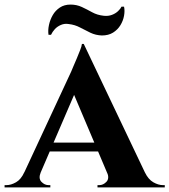

<svg xmlns="http://www.w3.org/2000/svg" viewBox="-47 -819 740 839"><path d="M319 -627 615 -5H446L260 -444ZM131 -66Q120 -39 134 -24.5Q148 -10 165 -10H173V0H-27V-10Q-27 -10 -23 -10Q-19 -10 -19 -10Q1 -10 23 -22.5Q45 -35 59 -66ZM319 -627 321 -507 104 -3H30L264 -506Q266 -512 273 -527.5Q280 -543 288 -562.5Q296 -582 303 -599.5Q310 -617 311 -627ZM406 -196V-157H151V-196ZM421 -66H586Q601 -35 623 -22.5Q645 -10 665 -10Q665 -10 669 -10Q673 -10 673 -10V0H379V-10H387Q404 -10 418 -24.5Q432 -39 421 -66ZM165 -667H176Q182 -680 192.5 -691.5Q203 -703 219 -710Q235 -717 253 -714Q280 -711 302.5 -699Q325 -687 348 -676Q371 -665 398 -664Q427 -664 447 -676.5Q467 -689 479 -708.5Q491 -728 495 -750Q499 -772 495 -790H484Q480 -781 469 -770.5Q458 -760 442 -754Q426 -748 407 -750Q378 -753 355.5 -765.5Q333 -778 310.5 -788.5Q288 -799 261 -799Q234 -799 214.5 -786Q195 -773 183.5 -753Q172 -733 167 -710Q162 -687 165 -667Z"/></svg>

Font: Cinzel
Style: Bold
Weight: 700
Designer: Natanael Gama
Version: Version 2.000